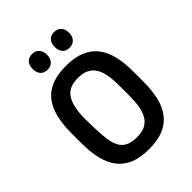

<svg xmlns="http://www.w3.org/2000/svg" viewBox="-225 -885 1004 1004"><g transform="rotate(-45 277.5 -382.5)"><path d="M506 -338Q506 -400 494 -450Q482 -500 455.5 -534.5Q429 -569 385 -587.5Q341 -606 277 -606Q214 -606 170 -588Q126 -570 99.5 -535Q73 -500 61 -450Q49 -400 49 -338V-259Q49 -197 61 -147Q73 -97 99.5 -62Q126 -27 169.5 -8.5Q213 10 277 10Q341 10 384.5 -8Q428 -26 455 -61Q482 -96 494 -146Q506 -196 506 -259ZM154 -261 152 -336Q152 -378 158 -411Q164 -444 177.5 -468Q191 -492 215 -504.5Q239 -517 277 -517Q315 -517 339 -504.5Q363 -492 377 -468.5Q391 -445 396.5 -411.5Q402 -378 402 -336V-261Q402 -219 396.5 -185.5Q391 -152 377 -128Q363 -104 339 -91.5Q315 -79 277 -79Q238 -79 214 -91Q190 -103 177.5 -126.5Q165 -150 160 -184Q155 -218 154 -261ZM196 -775Q171 -775 157 -759.5Q143 -744 143 -717Q143 -690 157 -674.5Q171 -659 196 -659Q220 -659 234.5 -674.5Q249 -690 249 -717Q249 -744 234.5 -759.5Q220 -775 196 -775ZM359 -775Q334 -775 320 -759.5Q306 -744 306 -717Q306 -690 320 -674.5Q334 -659 359 -659Q383 -659 397.5 -674.5Q412 -690 412 -717Q412 -744 397.5 -759.5Q383 -775 359 -775Z"/></g></svg>

Font: Beiruti SemiBold
Style: Regular
Weight: 600
Designer: Arlette Boutros
Foundry: Boutros
Version: Version 1.41